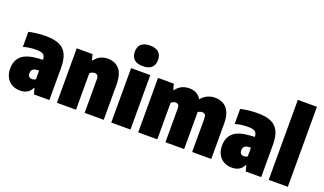

<svg xmlns="http://www.w3.org/2000/svg" viewBox="-79 -1312 3071 1822"><g transform="rotate(20 1457.0 -401.0)"><path d="M467 -323V0H311L297 -56H289Q257.5 11 172 11Q126 11 90.2 -9.2Q54.5 -29.5 34.8 -66.8Q15 -104 15 -153Q15 -237 66.5 -282.2Q118 -327.5 233 -335L280 -338Q279 -363.5 270.5 -378Q262 -392.5 242.2 -399.2Q222.5 -406 187 -406Q157 -406 122.8 -401.5Q88.5 -397 58 -388V-540Q95 -549 140 -554Q185 -559 226 -559Q312.5 -559 364.8 -536.2Q417 -513.5 442 -462Q467 -410.5 467 -323ZM280 -142V-229.5L257 -228Q230 -226.5 216 -212.8Q202 -199 202 -175Q202 -153 213.2 -141.5Q224.5 -130 243 -130Q264 -130 280 -142Z M543 -550H703L717 -494H725Q773.5 -559 857 -559Q929.5 -559 972.8 -509.8Q1016 -460.5 1016 -354V0H823V-339Q823 -366 812.8 -377Q802.5 -388 784 -388Q770 -388 757.2 -382.5Q744.5 -377 736 -368V0H543Z M1092 0V-550H1286V0ZM1072 -709Q1072 -759 1100.8 -786Q1129.5 -813 1189 -813Q1248.5 -813 1277.2 -786Q1306 -759 1306 -709Q1306 -659 1277.2 -632Q1248.5 -605 1189 -605Q1129.5 -605 1100.8 -632Q1072 -659 1072 -709Z M2102 -352V0H1909V-341Q1909 -388 1870 -388Q1860 -388 1848.5 -384.2Q1837 -380.5 1828 -374V-364V0H1639V-341Q1639 -366.5 1629.5 -377.2Q1620 -388 1602 -388Q1590 -388 1577.2 -382.5Q1564.5 -377 1557 -368V0H1364V-550H1524L1538 -494H1546Q1571 -526.5 1603.8 -542.8Q1636.5 -559 1680 -559Q1718.5 -559 1749.8 -542.8Q1781 -526.5 1800.5 -492.5Q1825.5 -524.5 1861.8 -541.8Q1898 -559 1939 -559Q2013.5 -559 2057.8 -509.8Q2102 -460.5 2102 -352Z M2606 -323V0H2450L2436 -56H2428Q2396.5 11 2311 11Q2265 11 2229.2 -9.2Q2193.5 -29.5 2173.8 -66.8Q2154 -104 2154 -153Q2154 -237 2205.5 -282.2Q2257 -327.5 2372 -335L2419 -338Q2418 -363.5 2409.5 -378Q2401 -392.5 2381.2 -399.2Q2361.5 -406 2326 -406Q2296 -406 2261.8 -401.5Q2227.5 -397 2197 -388V-540Q2234 -549 2279 -554Q2324 -559 2365 -559Q2451.5 -559 2503.8 -536.2Q2556 -513.5 2581 -462Q2606 -410.5 2606 -323ZM2419 -142V-229.5L2396 -228Q2369 -226.5 2355 -212.8Q2341 -199 2341 -175Q2341 -153 2352.2 -141.5Q2363.5 -130 2382 -130Q2403 -130 2419 -142Z M2682 0V-808H2875V0Z"/></g></svg>

Font: Encode Sans Condensed Black
Style: Regular
Weight: 900
Width: 3
Designer: Multiple Designers
Foundry: Impallari Type
Version: Version 2.000